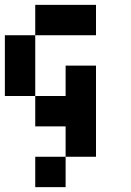

<svg xmlns="http://www.w3.org/2000/svg" viewBox="-20 -395 540 790"><path d="M375 -375V-250H125V-375ZM125 -250V0H250V-125H375V250H250V125H125V0H0V-250ZM250 250V375H125V250Z"/></svg>

Font: Bytesized
Style: Regular
Weight: 400
Monospace: yes
Designer: baltdev
Version: Version 1.000